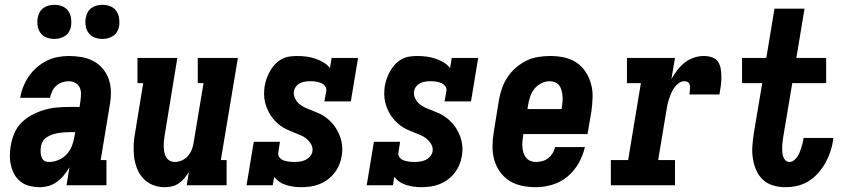

<svg xmlns="http://www.w3.org/2000/svg" viewBox="-20 -771 3540 799"><path d="M146 8Q125 8 104 3Q83 -2 67 -14Q51 -26 41 -43.5Q31 -61 26 -81Q21 -101 21 -122.5Q21 -144 25 -166Q29 -191 39.5 -216Q50 -241 69.5 -260.5Q89 -280 113.5 -293Q138 -306 163.5 -313.5Q189 -321 215 -323.5Q241 -326 266 -326H311L315 -353Q317 -367 317 -381.5Q317 -396 311 -408Q305 -420 292.5 -426.5Q280 -433 266 -433Q253 -433 239 -428.5Q225 -424 214 -414Q203 -404 197 -391Q191 -378 188 -364H64Q68 -388 77 -410.5Q86 -433 100 -453.5Q114 -474 133 -490.5Q152 -507 174 -518Q196 -529 219.5 -533.5Q243 -538 266 -538Q293 -538 319.5 -533.5Q346 -529 368.5 -517Q391 -505 407.5 -485.5Q424 -466 432.5 -441.5Q441 -417 441.5 -390Q442 -363 437 -335L399 -105H423V0H257L269 -75Q259 -58 246.5 -42.5Q234 -27 218 -15Q202 -3 183 2.5Q164 8 146 8Q146 8 146 8Q146 8 146 8ZM185 -97Q204 -97 224 -105.5Q244 -114 258 -129.5Q272 -145 279.5 -164.5Q287 -184 290 -204L293 -221H266Q255 -221 243.5 -220Q232 -219 220.5 -217Q209 -215 197.5 -211Q186 -207 175.5 -200.5Q165 -194 158.5 -183.5Q152 -173 150 -161Q149 -154 149 -146.5Q149 -139 149.5 -132Q150 -125 152.5 -118.5Q155 -112 159 -106.5Q163 -101 170 -99Q177 -97 185 -97ZM406 -609Q389 -609 373.5 -615Q358 -621 348.5 -634Q339 -647 336.5 -663.5Q334 -680 337 -697Q339 -709 345 -720Q351 -731 361 -738Q371 -745 383 -748Q395 -751 406 -751Q423 -751 438.5 -745Q454 -739 463.5 -726Q473 -713 475.5 -696.5Q478 -680 476 -663Q474 -651 468 -640Q462 -629 451.5 -622Q441 -615 429.5 -612Q418 -609 406 -609ZM206 -609Q189 -609 173.5 -615Q158 -621 148.5 -634Q139 -647 136.5 -663.5Q134 -680 137 -697Q139 -709 145 -720Q151 -731 161 -738Q171 -745 183 -748Q195 -751 206 -751Q223 -751 238.5 -745Q254 -739 263.5 -726Q273 -713 275.5 -696.5Q278 -680 276 -663Q274 -651 268 -640Q262 -629 251.5 -622Q241 -615 229.5 -612Q218 -609 206 -609Z M665 8Q639 8 615.5 -1.5Q592 -11 575.5 -29Q559 -47 550 -70.5Q541 -94 538 -119Q535 -144 536.5 -170.5Q538 -197 543 -223L576 -425H552V-530H718L665 -206Q663 -195 662 -183Q661 -171 661.5 -159.5Q662 -148 664 -137Q666 -126 671.5 -116.5Q677 -107 687 -102Q697 -97 708 -97Q723 -97 738 -104Q753 -111 763 -123Q773 -135 778.5 -149.5Q784 -164 786 -179L827 -425H803V-530H970L899 -105H923V0H757L766 -55Q758 -42 747.5 -29.5Q737 -17 724 -8Q711 1 695.5 4.5Q680 8 665 8Z M1232 8Q1200 8 1169.5 -1.5Q1139 -11 1121 -35L1115 0H1006L1036 -181H1145L1138 -136Q1136 -125 1143 -116Q1150 -107 1160.5 -103.5Q1171 -100 1182 -98.5Q1193 -97 1205 -97Q1216 -97 1227.5 -98.5Q1239 -100 1250 -105Q1261 -110 1269.5 -119.5Q1278 -129 1280 -140Q1283 -156 1275 -170Q1267 -184 1255.5 -193.5Q1244 -203 1229.5 -209Q1215 -215 1201 -220.5Q1187 -226 1173 -232.5Q1159 -239 1147 -248Q1135 -257 1124.5 -268Q1114 -279 1106 -291.5Q1098 -304 1092 -318Q1086 -332 1082.5 -347.5Q1079 -363 1079 -379Q1079 -395 1081 -411Q1084 -428 1089.5 -444Q1095 -460 1103.5 -475Q1112 -490 1124 -503Q1136 -516 1151.5 -524.5Q1167 -533 1183.5 -535.5Q1200 -538 1216 -538Q1236 -538 1255 -535.5Q1274 -533 1292 -527Q1310 -521 1326 -511.5Q1342 -502 1353 -488L1360 -530H1470L1440 -349H1330L1338 -394Q1339 -405 1332 -413.5Q1325 -422 1315 -426Q1305 -430 1293.5 -431.5Q1282 -433 1271 -433Q1261 -433 1250 -431.5Q1239 -430 1229 -425Q1219 -420 1212 -411Q1205 -402 1203 -391Q1201 -375 1208 -361Q1215 -347 1226.5 -337.5Q1238 -328 1252 -322Q1266 -316 1280.5 -310.5Q1295 -305 1309 -298.5Q1323 -292 1335 -283Q1347 -274 1357.5 -263.5Q1368 -253 1376 -240.5Q1384 -228 1390.5 -214Q1397 -200 1400.5 -184.5Q1404 -169 1404.5 -153.5Q1405 -138 1402 -122Q1399 -103 1391.5 -85Q1384 -67 1371.5 -51Q1359 -35 1342.5 -23Q1326 -11 1307.5 -4Q1289 3 1270 5.5Q1251 8 1232 8Z M1732 8Q1700 8 1669.5 -1.5Q1639 -11 1621 -35L1615 0H1506L1536 -181H1645L1638 -136Q1636 -125 1643 -116Q1650 -107 1660.5 -103.5Q1671 -100 1682 -98.5Q1693 -97 1705 -97Q1716 -97 1727.5 -98.5Q1739 -100 1750 -105Q1761 -110 1769.5 -119.5Q1778 -129 1780 -140Q1783 -156 1775 -170Q1767 -184 1755.5 -193.5Q1744 -203 1729.5 -209Q1715 -215 1701 -220.5Q1687 -226 1673 -232.5Q1659 -239 1647 -248Q1635 -257 1624.5 -268Q1614 -279 1606 -291.5Q1598 -304 1592 -318Q1586 -332 1582.5 -347.5Q1579 -363 1579 -379Q1579 -395 1581 -411Q1584 -428 1589.5 -444Q1595 -460 1603.5 -475Q1612 -490 1624 -503Q1636 -516 1651.5 -524.5Q1667 -533 1683.5 -535.5Q1700 -538 1716 -538Q1736 -538 1755 -535.5Q1774 -533 1792 -527Q1810 -521 1826 -511.5Q1842 -502 1853 -488L1860 -530H1970L1940 -349H1830L1838 -394Q1839 -405 1832 -413.5Q1825 -422 1815 -426Q1805 -430 1793.5 -431.5Q1782 -433 1771 -433Q1761 -433 1750 -431.5Q1739 -430 1729 -425Q1719 -420 1712 -411Q1705 -402 1703 -391Q1701 -375 1708 -361Q1715 -347 1726.5 -337.5Q1738 -328 1752 -322Q1766 -316 1780.5 -310.5Q1795 -305 1809 -298.5Q1823 -292 1835 -283Q1847 -274 1857.5 -263.5Q1868 -253 1876 -240.5Q1884 -228 1890.5 -214Q1897 -200 1900.5 -184.5Q1904 -169 1904.5 -153.5Q1905 -138 1902 -122Q1899 -103 1891.5 -85Q1884 -67 1871.5 -51Q1859 -35 1842.5 -23Q1826 -11 1807.5 -4Q1789 3 1770 5.5Q1751 8 1732 8Z M2210 8Q2180 8 2151.5 2Q2123 -4 2099.5 -19Q2076 -34 2060 -57Q2044 -80 2036.5 -107Q2029 -134 2029.5 -164Q2030 -194 2035 -223L2056 -353Q2060 -378 2068.5 -402.5Q2077 -427 2091.5 -449Q2106 -471 2126.5 -489Q2147 -507 2170.5 -518.5Q2194 -530 2219.5 -534Q2245 -538 2270 -538Q2299 -538 2327.5 -532Q2356 -526 2379 -510.5Q2402 -495 2417 -472Q2432 -449 2439.5 -422Q2447 -395 2446 -365.5Q2445 -336 2441 -307L2425 -213H2158L2157 -206Q2155 -194 2154 -182Q2153 -170 2154 -158Q2155 -146 2158.5 -135Q2162 -124 2169 -115Q2176 -106 2187 -101.5Q2198 -97 2210 -97Q2223 -97 2236.5 -100.5Q2250 -104 2261 -112.5Q2272 -121 2279.5 -133Q2287 -145 2290 -159H2414Q2406 -124 2388 -92Q2370 -60 2342 -36.5Q2314 -13 2279 -2.5Q2244 8 2210 8ZM2175 -317H2317L2318 -324Q2320 -336 2321 -348Q2322 -360 2321 -371.5Q2320 -383 2317 -394.5Q2314 -406 2307.5 -415Q2301 -424 2290 -428.5Q2279 -433 2267 -433Q2250 -433 2233 -424.5Q2216 -416 2204.5 -402Q2193 -388 2187 -371Q2181 -354 2178 -336Z M2522 0V-105H2594L2647 -425H2589V-530H2789L2774 -442Q2785 -461 2798.5 -479Q2812 -497 2829.5 -510.5Q2847 -524 2867.5 -531Q2888 -538 2909 -538Q2927 -538 2943.5 -532.5Q2960 -527 2968.5 -513.5Q2977 -500 2979.5 -483Q2982 -466 2982 -448.5Q2982 -431 2979.5 -413Q2977 -395 2974 -378H2849Q2850 -384 2850.5 -390Q2851 -396 2851.5 -402Q2852 -408 2851 -413.5Q2850 -419 2847.5 -424Q2845 -429 2839.5 -431Q2834 -433 2828 -433Q2815 -433 2804 -424.5Q2793 -416 2785 -404.5Q2777 -393 2772 -380.5Q2767 -368 2763 -355.5Q2759 -343 2756.5 -330Q2754 -317 2752 -304L2719 -105H2789V0Z M3248 8Q3221 8 3196.5 0.5Q3172 -7 3154.5 -23.5Q3137 -40 3127 -63Q3117 -86 3113 -112Q3109 -138 3111 -164Q3113 -190 3117 -217L3152 -425H3068V-530H3169L3203 -735H3328L3294 -530H3418V-425H3277L3239 -199Q3238 -189 3236.5 -179Q3235 -169 3235 -159Q3235 -149 3235.5 -139Q3236 -129 3239 -120Q3242 -111 3248.5 -104Q3255 -97 3265 -97Q3275 -97 3283.5 -103.5Q3292 -110 3297.5 -118Q3303 -126 3307 -135.5Q3311 -145 3314 -154.5Q3317 -164 3319.5 -173.5Q3322 -183 3323 -192Q3324 -193 3324 -194.5Q3324 -196 3324 -197H3448Q3448 -195 3447.5 -192.5Q3447 -190 3447 -187Q3443 -162 3435 -138.5Q3427 -115 3414.5 -92.5Q3402 -70 3384 -50Q3366 -30 3344 -16.5Q3322 -3 3297 2.5Q3272 8 3248 8Z"/></svg>

Font: Iosevka Curly Slab XBdObl
Style: Regular
Weight: 800
Italic angle: -9°
Monospace: yes
Designer: Belleve Invis
Foundry: Belleve Invis
Version: Version 11.1.0; ttfautohint (v1.8.3)